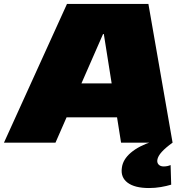

<svg xmlns="http://www.w3.org/2000/svg" viewBox="-53 -720 934 969"><path d="M285 -700H696L818 0H558L471 -548H467L227 0H-33ZM258 -299H611L587 -128H233ZM699 229Q627 229 591 202Q555 175 562 127Q567 85 607.5 50.5Q648 16 717 -6L818 0Q783 25 763.5 46.5Q744 68 741 87Q739 102 748 111Q757 120 773 120Q792 120 808 113L811 212Q788 219 759 224Q730 229 699 229Z"/></svg>

Font: Pathway Extreme 28pt Black
Style: Italic
Weight: 900
Italic angle: -8°
Designer: Eduardo Rodriguez Tunni
Foundry: Eduardo Rodriguez Tunni
Version: Version 1.001;gftools[0.9.26]